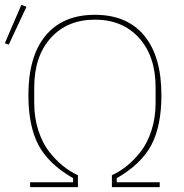

<svg xmlns="http://www.w3.org/2000/svg" viewBox="-42 -771 756 791"><path d="M67 -743 -6 -587 -22 -593 46 -751ZM82 0V-20H259V-37Q158 -95 116.5 -173.5Q75 -252 75 -379Q75 -539 146 -624.5Q217 -710 349 -710Q481 -710 552 -624.5Q623 -539 623 -379Q623 -252 581.5 -173.5Q540 -95 439 -37V-20H616V0H419V-49Q451 -64 480 -87Q509 -110 537 -145.5Q565 -181 582 -233.5Q599 -286 599 -347V-411Q599 -539 531 -614.5Q463 -690 349 -690Q235 -690 167 -614.5Q99 -539 99 -411V-347Q99 -286 116 -233.5Q133 -181 161 -145.5Q189 -110 218 -87Q247 -64 279 -49V0Z"/></svg>

Font: IBM Plex Sans Thin
Style: Regular
Weight: 100
Designer: Mike Abbink, Paul van der Laan, Pieter van Rosmalen
Foundry: Bold Monday
Version: Version 3.0